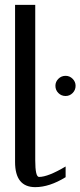

<svg xmlns="http://www.w3.org/2000/svg" viewBox="-20 -770 331 790"><path d="M250 -458Q266.6 -458 278.8 -445.8Q291 -433.6 291 -417Q291 -399.4 278.8 -387.2Q266.6 -375 250 -375Q232.4 -375 220.2 -387.2Q208 -399.4 208 -417Q208 -433.6 220.2 -445.8Q232.4 -458 250 -458ZM125 -750V-110.4Q125 -42 140.6 -42Q177.7 -42 250 -85Q250 -85 250 -41Q183.6 0 125 0Q42 0 42 -103.5V-750Z"/></svg>

Font: okolaks
Style: Regular
Weight: 500
Version: Version 000.6.0